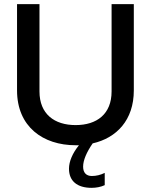

<svg xmlns="http://www.w3.org/2000/svg" viewBox="-20 -690 703 924"><path d="M62 -670V-255C62 -80 187 9 344 9H360C329 47 312 87 312 122C312 181 351 214 421 214C442 214 465 210 484 201V142C464 152 443 157 422 157C395 157 380 141 380 112C380 81 397 42 426 0C541 -26 624 -112 624 -255V-670H517V-250C517 -141 446 -88 344 -88C242 -88 170 -141 170 -250V-670Z"/></svg>

Font: LT Wave Text Medium
Style: Regular
Weight: 500
Designer: Daniel Lyons
Version: Version 2.5 (Glyphs App)